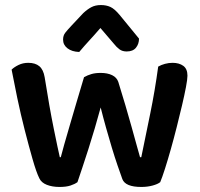

<svg xmlns="http://www.w3.org/2000/svg" viewBox="-20 -733 793 761"><path d="M287 -11Q276 -3 259 2.5Q242 8 216 8Q187 8 165.5 -0.5Q144 -9 136 -26Q124 -50 109 -102.5Q94 -155 78 -217.5Q62 -280 48.5 -344.5Q35 -409 26 -457Q36 -467 53.5 -475.5Q71 -484 92 -484Q120 -484 136 -470.5Q152 -457 157 -427Q176 -307 193 -223.5Q210 -140 217 -110H221Q225 -127 234.5 -160Q244 -193 256.5 -236Q269 -279 283.5 -328Q298 -377 313 -427Q327 -435 342.5 -439.5Q358 -444 379 -444Q406 -444 424.5 -435Q443 -426 449 -408Q464 -360 477.5 -314Q491 -268 502 -228.5Q513 -189 521.5 -158Q530 -127 535 -110H540Q557 -193 575.5 -283Q594 -373 607 -469Q619 -476 634 -480Q649 -484 664 -484Q690 -484 706.5 -472Q723 -460 723 -433Q723 -419 717 -387.5Q711 -356 701.5 -315.5Q692 -275 680.5 -229.5Q669 -184 657 -141.5Q645 -99 634 -64.5Q623 -30 615 -11Q605 -3 584.5 2.5Q564 8 540 8Q477 8 465 -23Q457 -45 446 -77Q435 -109 423.5 -147Q412 -185 400.5 -226Q389 -267 379 -307Q368 -266 355.5 -224Q343 -182 330.5 -142.5Q318 -103 306.5 -69Q295 -35 287 -11ZM378 -622Q353 -593 334 -572.5Q315 -552 294 -527Q265 -528 247.5 -541.5Q230 -555 230 -576Q230 -592 238.5 -603Q247 -614 263 -631L310 -681Q326 -696 342 -704.5Q358 -713 380 -713Q401 -713 417.5 -705.5Q434 -698 454 -674L531 -580Q531 -559 519 -544Q507 -529 482 -529Q465 -529 453.5 -537.5Q442 -546 431 -560Z"/></svg>

Font: Baloo 2 Latin SemiBold
Style: Regular
Weight: 400
Designer: Sarang Kulkarni and Ek Type
Foundry: Ek Type
Version: Version 1.001